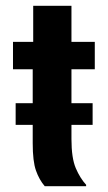

<svg xmlns="http://www.w3.org/2000/svg" viewBox="-20 -645 373 665"><path d="M278.3 0H135Q115.8 -22.5 104.6 -54.2Q93.3 -85.8 93.3 -149.2V-405H25V-500H95V-625H227.5V-500H308.3V-405H227.5V-163.3Q227.5 -97.5 242.5 -62.5Q257.5 -27.5 278.3 -5ZM300.8 -212.5H34.2V-287.5H300.8Z"/></svg>

Font: Familjen Grotesk Variable
Style: Regular
Weight: 400
Designer: Anders Wikstroem, Jonas Baeckman, Matilda Gysing, Kristian Moeller
Foundry: Familjen STHLM AB
Version: Version 2.000